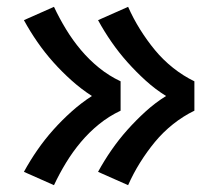

<svg xmlns="http://www.w3.org/2000/svg" viewBox="-20 -621 640 562"><path d="M355 -79 267 -118Q285 -151 306.5 -182Q328 -213 353 -241Q378 -269 406 -294.5Q434 -320 466 -340Q434 -360 406 -385.5Q378 -411 353 -439Q328 -467 306.5 -498Q285 -529 267 -562L355 -601Q370 -567 390 -535Q410 -503 433.5 -474.5Q457 -446 486.5 -422.5Q516 -399 549 -383V-297Q516 -281 486.5 -257.5Q457 -234 433.5 -205.5Q410 -177 390 -145Q370 -113 355 -79ZM138 -79 50 -118Q68 -151 89.5 -182Q111 -213 136 -241Q161 -269 189.5 -294.5Q218 -320 249 -340Q218 -360 189.5 -385.5Q161 -411 136 -439Q111 -467 89.5 -498Q68 -529 50 -562L138 -601Q154 -567 173.5 -535Q193 -503 217 -474.5Q241 -446 270 -422.5Q299 -399 333 -383V-297Q299 -281 270 -257.5Q241 -234 217 -205.5Q193 -177 173.5 -145Q154 -113 138 -79Z"/></svg>

Font: Iosevka Curly SmBdEx
Style: Regular
Weight: 600
Width: 7
Monospace: yes
Designer: Belleve Invis
Foundry: Belleve Invis
Version: Version 11.1.0; ttfautohint (v1.8.3)